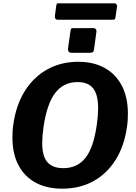

<svg xmlns="http://www.w3.org/2000/svg" viewBox="-20 -1123 814 1153"><path d="M354.8 10Q260 10 193 -26.6Q126 -63.3 90.3 -132.1Q54.6 -201 54.6 -296.5Q54.6 -315.2 55.8 -335.7Q56.9 -356.1 60.2 -376.8Q76.8 -494 130 -577.9Q183.2 -661.9 265.2 -706.9Q347.3 -752 449.6 -752Q542.7 -752 609.7 -714.4Q676.6 -676.7 712.3 -607Q748 -537.3 748 -440.2Q748 -421.8 746.9 -401.7Q745.7 -381.6 742.5 -360.6Q726.2 -245.4 673.7 -162.1Q621.2 -78.9 539.6 -34.4Q458.1 10 354.8 10ZM360.3 -113.2Q444.6 -113.2 493.6 -175.5Q542.5 -237.8 561.5 -375.3Q565.5 -403.7 567.4 -428.3Q569.2 -453 569.2 -474.3Q569.2 -555.4 539 -592.8Q508.8 -630.2 445.7 -630.2Q361.6 -630.2 311.4 -564.6Q261.2 -499.1 241.2 -358.4Q237.2 -331.3 235.3 -307.7Q233.5 -284 233.5 -263.7Q233.5 -184.8 264.7 -149Q295.9 -113.2 360.3 -113.2ZM558.9 -931.6 544.6 -825.7Q542.9 -813 537.3 -809.5Q531.7 -806.1 517.3 -806.1H409.1Q396.4 -806.1 391.9 -813.6Q387.4 -821.1 388.4 -832.1L403.7 -939.3Q405.4 -948.9 408 -951.4Q410.5 -954 418.4 -954H543.7Q550.9 -954 555.9 -947.2Q560.9 -940.4 558.9 -931.6ZM682.8 -1083.9 673.4 -1019.3Q672.4 -1008.9 668.1 -1006.6Q663.7 -1004.4 651.3 -1004.4H327.2Q316.8 -1004.4 312.7 -1011.2Q308.6 -1018 309.6 -1027L318.3 -1091.3Q320 -1099.3 322 -1101.1Q324.1 -1103 329.7 -1103H669.3Q675.6 -1103 679.7 -1096.6Q683.8 -1090.2 682.8 -1083.9Z"/></svg>

Font: Libre Franklin Thin
Style: Italic
Weight: 100
Italic angle: -8°
Designer: Pablo Impallari, Rodrigo Fuenzalida, Nhung Nguyen
Foundry: Impallari Type
Version: Version 3.000